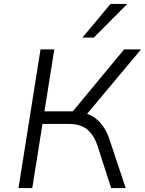

<svg xmlns="http://www.w3.org/2000/svg" viewBox="-20 -956 737 976"><path d="M74 0 186 -705H256L206 -390H363L336 -373L611 -705H697L410 -362L383 -386Q422 -382 451.5 -364Q481 -346 502.5 -316Q524 -286 538 -243L619 0H545L478 -208Q459 -268 424.5 -297Q390 -326 330 -326H196L144 0ZM399 -765 542 -936H627L457 -765Z"/></svg>

Font: Nunito Sans 7pt Light
Style: Italic
Weight: 300
Italic angle: -9°
Designer: Vernon Adams
Foundry: Vernon Adams
Version: Version 3.101;gftools[0.9.27]